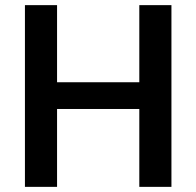

<svg xmlns="http://www.w3.org/2000/svg" viewBox="-20 -727 764 747"><path d="M77 -707H202V-407H522V-707H647V0H522V-303H202V0H77Z"/></svg>

Font: Asta Sans
Style: Bold
Weight: 700
Designer: 42dot
Version: Version 1.000